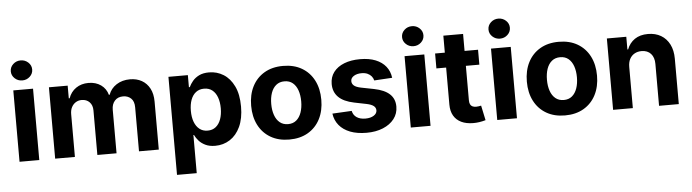

<svg xmlns="http://www.w3.org/2000/svg" viewBox="-54 -1014 5272 1463"><g transform="rotate(-5 2582.0 -282.5)"><path d="M60.7 0V-545.9H211.7V0ZM136.1 -615.6Q102.3 -615.6 78.3 -638.1Q54.3 -660.5 54.3 -692.2Q54.3 -724.1 78.3 -746.4Q102.3 -768.8 136.1 -768.8Q169.9 -768.8 193.9 -746.4Q218 -724.1 218 -692.3Q218 -660.5 193.9 -638.1Q169.9 -615.6 136.1 -615.6Z M333.2 0V-545.9H476.6V-448.8H483.2Q500.3 -497.2 540.4 -525Q580.6 -552.7 635.5 -552.7Q691.9 -552.7 731.2 -524.7Q770.4 -496.6 783.4 -448.8H789.3Q806.1 -496 849.9 -524.4Q893.7 -552.7 953.5 -552.7Q1004.4 -552.7 1043.2 -530.9Q1081.9 -509 1103.9 -467.6Q1125.8 -426.3 1125.8 -367V0H974.4V-337.1Q974.4 -382.7 950.3 -405.2Q926.2 -427.7 890 -427.7Q849 -427.7 825.9 -401.6Q802.7 -375.5 802.7 -333.2V0H655.9V-340.6Q655.9 -380.6 633.1 -404.2Q610.4 -427.7 573 -427.7Q547.7 -427.7 527.5 -415.1Q507.4 -402.5 495.8 -380.1Q484.2 -357.7 484.2 -327.3V0Z M1247.3 204.1V-545.9H1395.9V-453.7H1402.7Q1412.9 -476.1 1431.8 -499Q1450.8 -522 1481.6 -537.4Q1512.4 -552.7 1558 -552.7Q1618.1 -552.7 1668.1 -521.7Q1718.2 -490.6 1748.4 -428.3Q1778.7 -365.9 1778.7 -272.1Q1778.7 -181 1749.4 -118.3Q1720.1 -55.6 1669.9 -23.4Q1619.7 8.8 1557.2 8.8Q1513.5 8.8 1482.8 -6Q1452.1 -20.7 1432.6 -42.8Q1413.2 -64.9 1402.7 -87.5H1398.2V204.1ZM1509.6 -111.5Q1546.9 -111.5 1572.2 -132Q1597.6 -152.4 1610.7 -188.8Q1623.8 -225.2 1623.8 -272.5Q1623.8 -319.8 1610.8 -355.8Q1597.8 -391.8 1572.5 -412.1Q1547.3 -432.4 1509.6 -432.4Q1472.9 -432.4 1447.4 -412.8Q1421.8 -393.2 1408.3 -357.3Q1394.9 -321.4 1394.9 -272.5Q1394.9 -224.1 1408.4 -188Q1422 -151.9 1447.7 -131.7Q1473.3 -111.5 1509.6 -111.5Z M2124 10.5Q2041.2 10.5 1981 -24.8Q1920.8 -60.1 1888.3 -123.4Q1855.9 -186.7 1855.9 -270.7Q1855.9 -355.3 1888.3 -418.7Q1920.8 -482.1 1981 -517.4Q2041.2 -552.7 2124 -552.7Q2207 -552.7 2267.2 -517.4Q2327.4 -482.1 2360 -418.7Q2392.6 -355.3 2392.6 -270.7Q2392.6 -186.7 2360 -123.4Q2327.4 -60.1 2267.2 -24.8Q2207 10.5 2124 10.5ZM2124.6 -107.4Q2162.5 -107.4 2187.8 -128.6Q2213.1 -149.8 2226 -187Q2238.9 -224.1 2238.9 -271.3Q2238.9 -319.1 2226 -356Q2213.1 -392.8 2187.8 -413.8Q2162.5 -434.8 2124.6 -434.8Q2086.6 -434.8 2061 -413.8Q2035.4 -392.8 2022.5 -356Q2009.6 -319.1 2009.6 -271.3Q2009.6 -224.1 2022.5 -187Q2035.4 -149.8 2061 -128.6Q2086.6 -107.4 2124.6 -107.4Z M2945 -390 2807.1 -381.8Q2803.3 -399.2 2791.6 -413.6Q2779.8 -428 2760.8 -436.7Q2741.9 -445.3 2715.3 -445.3Q2680.2 -445.3 2656.3 -430.6Q2632.5 -415.9 2632.5 -391.8Q2632.5 -372 2647.9 -358.1Q2663.3 -344.2 2701.1 -336.3L2800.3 -316.8Q2879.5 -301 2918.6 -264.6Q2957.7 -228.3 2957.7 -169.3Q2957.7 -115.4 2926.5 -75Q2895.2 -34.5 2840.5 -12Q2785.7 10.5 2714.9 10.5Q2642.6 10.5 2589.8 -9.9Q2537 -30.4 2505.8 -68.1Q2474.6 -105.9 2467.5 -157.8L2615.7 -165.6Q2622.9 -132.5 2648.8 -115.4Q2674.8 -98.2 2715.1 -98.2Q2754.8 -98.2 2779.3 -113.9Q2803.8 -129.5 2803.8 -153.3Q2803.8 -174.2 2786.7 -187.5Q2769.6 -200.8 2733.9 -208.2L2639.6 -227.3Q2559.7 -243.7 2520.7 -282.7Q2481.7 -321.7 2481.7 -382.8Q2481.7 -435.6 2510.5 -473.6Q2539.3 -511.6 2591.3 -532.2Q2643.3 -552.7 2713 -552.7Q2781.8 -552.7 2831.3 -532.9Q2880.8 -513 2909.8 -476.6Q2938.8 -440.2 2945 -390Z M3053.4 0V-545.9H3204.4V0ZM3128.8 -615.6Q3095 -615.6 3071 -638.1Q3047 -660.5 3047 -692.2Q3047 -724.1 3071 -746.4Q3095 -768.8 3128.8 -768.8Q3162.6 -768.8 3186.6 -746.4Q3210.6 -724.1 3210.6 -692.3Q3210.6 -660.5 3186.6 -638.1Q3162.6 -615.6 3128.8 -615.6Z M3615.5 -545.9V-431.8H3287V-545.9ZM3361.4 -675.8H3512.4V-168Q3512.4 -149.9 3517.9 -138Q3523.3 -126.1 3534.8 -120.4Q3546.2 -114.6 3564 -114.6Q3572.6 -114.6 3583.3 -116.2Q3594.1 -117.8 3601.7 -119.7L3625.7 -6.4Q3600.8 0.9 3577.6 4.3Q3554.5 7.7 3531.8 7.7Q3477.6 7.7 3439.5 -10.7Q3401.4 -29.1 3381.4 -63.9Q3361.4 -98.7 3361.4 -147.9Z M3714.6 0V-545.9H3865.5V0ZM3789.9 -615.6Q3756.2 -615.6 3732.1 -638.1Q3708.1 -660.5 3708.1 -692.2Q3708.1 -724.1 3732.1 -746.4Q3756.2 -768.8 3789.9 -768.8Q3823.7 -768.8 3847.8 -746.4Q3871.8 -724.1 3871.8 -692.3Q3871.8 -660.5 3847.8 -638.1Q3823.7 -615.6 3789.9 -615.6Z M4232.9 10.5Q4150.1 10.5 4089.9 -24.8Q4029.7 -60.1 3997.2 -123.4Q3964.7 -186.7 3964.7 -270.7Q3964.7 -355.3 3997.2 -418.7Q4029.7 -482.1 4089.9 -517.4Q4150.1 -552.7 4232.9 -552.7Q4315.9 -552.7 4376.1 -517.4Q4436.3 -482.1 4468.9 -418.7Q4501.5 -355.3 4501.5 -270.7Q4501.5 -186.7 4468.9 -123.4Q4436.3 -60.1 4376.1 -24.8Q4315.9 10.5 4232.9 10.5ZM4233.5 -107.4Q4271.4 -107.4 4296.7 -128.6Q4322 -149.8 4334.9 -187Q4347.8 -224.1 4347.8 -271.3Q4347.8 -319.1 4334.9 -356Q4322 -392.8 4296.7 -413.8Q4271.4 -434.8 4233.5 -434.8Q4195.5 -434.8 4169.9 -413.8Q4144.2 -392.8 4131.3 -356Q4118.5 -319.1 4118.5 -271.3Q4118.5 -224.1 4131.3 -187Q4144.2 -149.8 4169.9 -128.6Q4195.5 -107.4 4233.5 -107.4Z M4751.8 -315.2V0H4600.8V-545.9H4749.4V-448.8H4754.9Q4773.3 -497 4813.7 -524.9Q4854.1 -552.7 4915.2 -552.7Q4972.2 -552.7 5014.4 -527.9Q5056.6 -503.1 5080 -457Q5103.3 -410.9 5103.3 -347.3V0H4952.3V-320.3Q4952.3 -370.2 4926.6 -398.7Q4900.8 -427.1 4855.3 -427.1Q4824.9 -427.1 4801.5 -413.8Q4778.1 -400.5 4764.9 -375.6Q4751.8 -350.8 4751.8 -315.2Z"/></g></svg>

Font: Inter V
Style: 
Weight: 400
Designer: Rasmus Andersson
Foundry: rsms
Version: Version 4.000;git-a3f224843